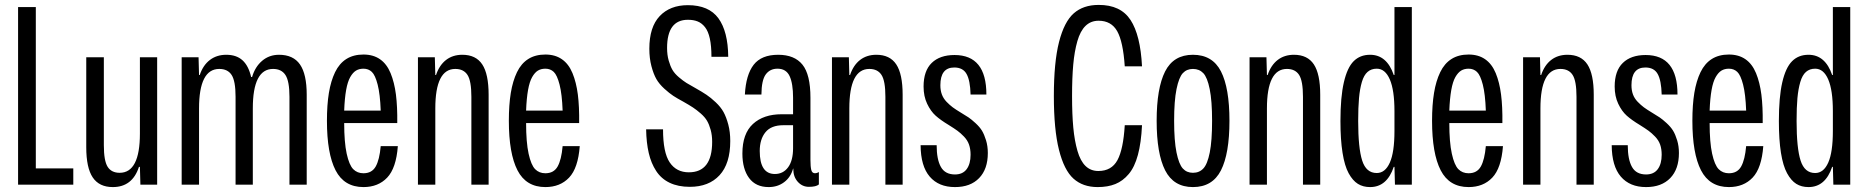

<svg xmlns="http://www.w3.org/2000/svg" viewBox="-20 -758 7665 788"><path d="M54.2 0V-729H127V-66.9H280.8V0Z M442.9 9.8Q387.2 9.8 360.6 -29.8Q334 -69.3 334 -153.8V-522.9H406.2V-162.1Q406.2 -97.7 421.9 -73.2Q437.5 -48.8 471.2 -48.8Q554.2 -48.8 554.2 -210V-522.9H625V0H556.2L554.2 -73.2H550.3Q523.4 9.8 442.9 9.8Z M725.6 0V-522.9H794.9L796.9 -450.2H799.8Q813.5 -490.7 841.6 -512Q869.6 -533.2 908.7 -533.2Q950.2 -533.2 975.1 -510.7Q1000 -488.3 1010.7 -441.9H1014.6Q1026.9 -483.9 1055.9 -508.5Q1085 -533.2 1125 -533.2Q1183.6 -533.2 1211.2 -493.4Q1238.8 -453.6 1238.8 -369.1V0H1168V-360.8Q1168 -424.8 1151.6 -450Q1135.3 -475.1 1100.6 -475.1Q1017.6 -475.1 1017.6 -313V0H946.8V-360.8Q946.8 -425.3 930.7 -450.2Q914.6 -475.1 879.9 -475.1Q796.9 -475.1 796.9 -313V0Z M1471.7 9.8Q1392.6 9.8 1357.2 -59.1Q1321.8 -127.9 1321.8 -262.2Q1321.8 -327.6 1329.8 -376.7Q1337.9 -425.8 1355.2 -461.7Q1372.6 -497.6 1401.6 -515.9Q1430.7 -534.2 1471.7 -534.2Q1511.7 -534.2 1539.6 -514.9Q1567.4 -495.6 1583 -457.8Q1598.6 -419.9 1605 -369.9Q1611.3 -319.8 1610.4 -252.9H1392.6Q1392.6 -174.3 1402.8 -127.4Q1413.1 -80.6 1429.7 -63.7Q1446.3 -46.9 1471.7 -46.9Q1506.3 -46.9 1522 -74.7Q1537.6 -102.5 1542.5 -158.2H1612.8Q1606 -67.9 1569.1 -29.1Q1532.2 9.8 1471.7 9.8ZM1392.6 -304.2H1542.5Q1540 -371.6 1530 -410.6Q1520 -449.7 1506.1 -462.9Q1492.2 -476.1 1471.7 -476.1Q1454.1 -476.1 1441.2 -468.3Q1428.2 -460.4 1417.5 -441.7Q1406.7 -422.9 1400.6 -388.7Q1394.5 -354.5 1392.6 -304.2Z M1695.3 0V-522.9H1764.6L1766.6 -450.2H1769.5Q1783.2 -490.7 1810.8 -512Q1838.4 -533.2 1877.4 -533.2Q1933.1 -533.2 1959.2 -493.7Q1985.4 -454.1 1985.4 -369.1V0H1914.6V-360.8Q1914.6 -425.8 1898.7 -450.4Q1882.8 -475.1 1848.6 -475.1Q1766.6 -475.1 1766.6 -313V0Z M2218.3 9.8Q2139.2 9.8 2103.8 -59.1Q2068.4 -127.9 2068.4 -262.2Q2068.4 -327.6 2076.4 -376.7Q2084.5 -425.8 2101.8 -461.7Q2119.1 -497.6 2148.2 -515.9Q2177.2 -534.2 2218.3 -534.2Q2258.3 -534.2 2286.1 -514.9Q2314 -495.6 2329.6 -457.8Q2345.2 -419.9 2351.6 -369.9Q2357.9 -319.8 2356.9 -252.9H2139.2Q2139.2 -174.3 2149.4 -127.4Q2159.7 -80.6 2176.3 -63.7Q2192.9 -46.9 2218.3 -46.9Q2252.9 -46.9 2268.6 -74.7Q2284.2 -102.5 2289.1 -158.2H2359.4Q2352.5 -67.9 2315.7 -29.1Q2278.8 9.8 2218.3 9.8ZM2139.2 -304.2H2289.1Q2286.6 -371.6 2276.6 -410.6Q2266.6 -449.7 2252.7 -462.9Q2238.8 -476.1 2218.3 -476.1Q2200.7 -476.1 2187.7 -468.3Q2174.8 -460.4 2164.1 -441.7Q2153.3 -422.9 2147.2 -388.7Q2141.1 -354.5 2139.2 -304.2Z M2811 8.8Q2763.2 8.8 2728.5 -7.8Q2693.8 -24.4 2673.1 -56.2Q2652.3 -87.9 2642.6 -129.9Q2632.8 -171.9 2631.8 -227.1H2701.2Q2701.2 -132.3 2728.5 -91.6Q2755.9 -50.8 2807.1 -50.8Q2902.8 -50.8 2902.8 -175.8Q2902.8 -203.1 2896.7 -225.1Q2890.6 -247.1 2881.8 -262.2Q2873 -277.3 2856 -292.2Q2838.9 -307.1 2824 -316.9Q2809.1 -326.7 2784.2 -340.8Q2758.8 -354.5 2743.2 -364.7Q2727.5 -375 2706.5 -394Q2685.5 -413.1 2673.8 -433.6Q2662.1 -454.1 2653.6 -486.3Q2645 -518.6 2645 -558.1Q2645 -647 2687.5 -691.9Q2730 -736.8 2803.2 -736.8Q2889.2 -736.8 2928.5 -682.9Q2967.8 -628.9 2968.8 -524.9H2899.9Q2899.9 -569.3 2893.3 -599.6Q2886.7 -629.9 2873.5 -646.5Q2860.4 -663.1 2843.5 -669.9Q2826.7 -676.8 2803.2 -676.8Q2717.8 -676.8 2717.8 -561Q2717.8 -532.7 2724.4 -509.5Q2731 -486.3 2740 -470.9Q2749 -455.6 2766.6 -440.7Q2784.2 -425.8 2797.6 -417.5Q2811 -409.2 2835 -396Q2861.8 -380.9 2879.4 -369.1Q2897 -357.4 2917.5 -338.1Q2938 -318.8 2949.5 -298.1Q2960.9 -277.3 2969 -246.8Q2977.1 -216.3 2977.1 -179.2Q2977.1 -86.4 2933.1 -38.8Q2889.2 8.8 2811 8.8Z M3134.8 9.8Q3082 9.8 3054.4 -27.3Q3026.9 -64.5 3026.9 -127.9Q3026.9 -209.5 3070.3 -249.3Q3113.8 -289.1 3188 -289.1H3234.9V-356.9Q3234.9 -415 3220.7 -445.6Q3206.5 -476.1 3170.9 -476.1Q3140.1 -476.1 3122.8 -452.6Q3105.5 -429.2 3105 -370.1H3037.1Q3041.5 -451.2 3073.2 -492.2Q3105 -533.2 3173.8 -533.2Q3240.7 -533.2 3273.4 -492.7Q3306.2 -452.1 3306.2 -356.9V-101.1Q3306.2 -74.2 3309.6 -60.5Q3313 -46.9 3325.2 -46.9Q3332.5 -46.9 3340.8 -51.8V-1Q3329.6 8.8 3299.8 8.8Q3272.9 8.8 3254.4 -11.7Q3235.8 -32.2 3235.8 -64V-65.9H3234.9Q3225.1 -30.3 3198.2 -10.3Q3171.4 9.8 3134.8 9.8ZM3098.1 -138.2Q3098.1 -43.9 3160.2 -43.9Q3194.3 -43.9 3214.6 -71.5Q3234.9 -99.1 3234.9 -149.9V-244.1H3194.8Q3145 -244.1 3121.6 -215.3Q3098.1 -186.5 3098.1 -138.2Z M3394.5 0V-522.9H3463.9L3465.8 -450.2H3468.8Q3482.4 -490.7 3510 -512Q3537.6 -533.2 3576.7 -533.2Q3632.3 -533.2 3658.4 -493.7Q3684.6 -454.1 3684.6 -369.1V0H3613.8V-360.8Q3613.8 -425.8 3597.9 -450.4Q3582 -475.1 3547.9 -475.1Q3465.8 -475.1 3465.8 -313V0Z M3899.4 9.8Q3832.5 9.8 3795.7 -33.2Q3758.8 -76.2 3758.3 -162.1H3824.2Q3824.2 -103.5 3841.6 -72.8Q3858.9 -42 3899.4 -42Q3931.2 -42 3947.3 -63.7Q3963.4 -85.4 3963.4 -123Q3963.4 -146.5 3957 -164.6Q3950.7 -182.6 3936.3 -197.5Q3921.9 -212.4 3909.4 -221.4Q3897 -230.5 3873.5 -245.1Q3840.3 -265.1 3820.1 -283.2Q3799.8 -301.3 3785.2 -332Q3770.5 -362.8 3770.5 -402.8Q3770.5 -467.3 3804 -499.8Q3837.4 -532.2 3897.5 -532.2Q4028.3 -532.2 4028.3 -370.1H3963.4Q3961.9 -427.7 3947 -454.3Q3932.1 -481 3896.5 -481Q3839.4 -481 3839.4 -408.2Q3839.4 -387.2 3845.5 -370.6Q3851.6 -354 3864.7 -340.3Q3877.9 -326.7 3890.1 -317.6Q3902.3 -308.6 3923.3 -295.9Q3943.8 -283.7 3955.1 -276.1Q3966.3 -268.6 3983.6 -252.7Q4001 -236.8 4010.3 -221.4Q4019.5 -206.1 4026.9 -182.1Q4034.2 -158.2 4034.2 -129.9Q4034.2 -64 3998.5 -27.1Q3962.9 9.8 3899.4 9.8Z M4484.9 9.8Q4424.3 9.8 4385.7 -24.9Q4347.2 -59.6 4326.2 -143.1Q4305.2 -226.6 4305.2 -363.8Q4305.2 -502 4326.4 -585.4Q4347.7 -668.9 4387 -703.4Q4426.3 -737.8 4488.8 -737.8Q4579.1 -738.3 4619.9 -676Q4660.6 -613.8 4667 -485.8H4596.2Q4589.4 -586.9 4565.2 -629.9Q4541 -672.9 4488.8 -672.9Q4457 -672.9 4435.3 -651.9Q4413.6 -630.9 4401.6 -588.9Q4389.6 -546.9 4384.8 -492.9Q4379.9 -439 4379.9 -363.8Q4379.9 -288.1 4385 -234.1Q4390.1 -180.2 4402.1 -138.7Q4414.1 -97.2 4435.3 -76.7Q4456.5 -56.2 4487.8 -56.2Q4542 -56.2 4566.2 -100.8Q4590.3 -145.5 4596.2 -244.1H4667Q4663.6 -171.9 4650.1 -122.1Q4636.7 -72.3 4612.5 -43.7Q4588.4 -15.1 4557.6 -2.7Q4526.9 9.8 4484.9 9.8Z M4876 9.8Q4796.9 9.8 4762 -58.8Q4727.1 -127.4 4727.1 -262.2Q4727.1 -396 4761.7 -464.6Q4796.4 -533.2 4876 -533.2Q4956.1 -533.2 4991 -465.1Q5025.9 -397 5025.9 -262.2Q5025.9 -127.4 4991 -58.8Q4956.1 9.8 4876 9.8ZM4876 -48.8Q4902.3 -48.8 4918.9 -66.7Q4935.5 -84.5 4945.1 -132.3Q4954.6 -180.2 4954.6 -262.2Q4954.6 -344.2 4944.8 -392.3Q4935.1 -440.4 4918.5 -457.8Q4901.9 -475.1 4876 -475.1Q4850.6 -475.1 4834.5 -457.8Q4818.4 -440.4 4808.6 -392.3Q4798.8 -344.2 4798.8 -262.2Q4798.8 -180.2 4808.6 -132.1Q4818.4 -84 4834.5 -66.4Q4850.6 -48.8 4876 -48.8Z M5108.4 0V-522.9H5177.7L5179.7 -450.2H5182.6Q5196.3 -490.7 5223.9 -512Q5251.5 -533.2 5290.5 -533.2Q5346.2 -533.2 5372.3 -493.7Q5398.4 -454.1 5398.4 -369.1V0H5327.6V-360.8Q5327.6 -425.8 5311.8 -450.4Q5295.9 -475.1 5261.7 -475.1Q5179.7 -475.1 5179.7 -313V0Z M5603 9.8Q5574.2 9.8 5553 -3.4Q5531.7 -16.6 5515.1 -46.9Q5498.5 -77.1 5490 -130.9Q5481.4 -184.6 5481.4 -261.2Q5481.4 -359.4 5495.4 -419.9Q5509.3 -480.5 5535.6 -506.8Q5562 -533.2 5603 -533.2Q5671.9 -533.2 5700.2 -450.2H5703.1V-729H5774.4V0H5705.1L5703.1 -73.2H5700.2Q5672.4 9.8 5603 9.8ZM5554.2 -261.2Q5554.2 -150.4 5570.6 -99.1Q5586.9 -47.9 5630.4 -47.9Q5665 -47.9 5684.1 -90.6Q5703.1 -133.3 5703.1 -220.2V-301.8Q5703.1 -387.7 5684.1 -431.9Q5665 -476.1 5630.4 -476.1Q5607.9 -476.1 5592.8 -462.9Q5577.6 -449.7 5569.3 -421.4Q5561 -393.1 5557.6 -355.2Q5554.2 -317.4 5554.2 -261.2Z M6007.3 9.8Q5928.2 9.8 5892.8 -59.1Q5857.4 -127.9 5857.4 -262.2Q5857.4 -327.6 5865.5 -376.7Q5873.5 -425.8 5890.9 -461.7Q5908.2 -497.6 5937.3 -515.9Q5966.3 -534.2 6007.3 -534.2Q6047.4 -534.2 6075.2 -514.9Q6103 -495.6 6118.7 -457.8Q6134.3 -419.9 6140.6 -369.9Q6147 -319.8 6146 -252.9H5928.2Q5928.2 -174.3 5938.5 -127.4Q5948.7 -80.6 5965.3 -63.7Q5981.9 -46.9 6007.3 -46.9Q6042 -46.9 6057.6 -74.7Q6073.2 -102.5 6078.1 -158.2H6148.4Q6141.6 -67.9 6104.7 -29.1Q6067.9 9.8 6007.3 9.8ZM5928.2 -304.2H6078.1Q6075.7 -371.6 6065.7 -410.6Q6055.7 -449.7 6041.7 -462.9Q6027.8 -476.1 6007.3 -476.1Q5989.7 -476.1 5976.8 -468.3Q5963.9 -460.4 5953.1 -441.7Q5942.4 -422.9 5936.3 -388.7Q5930.2 -354.5 5928.2 -304.2Z M6231 0V-522.9H6300.3L6302.2 -450.2H6305.2Q6318.8 -490.7 6346.4 -512Q6374 -533.2 6413.1 -533.2Q6468.8 -533.2 6494.9 -493.7Q6521 -454.1 6521 -369.1V0H6450.2V-360.8Q6450.2 -425.8 6434.3 -450.4Q6418.5 -475.1 6384.3 -475.1Q6302.2 -475.1 6302.2 -313V0Z M6735.8 9.8Q6668.9 9.8 6632.1 -33.2Q6595.2 -76.2 6594.7 -162.1H6660.6Q6660.6 -103.5 6678 -72.8Q6695.3 -42 6735.8 -42Q6767.6 -42 6783.7 -63.7Q6799.8 -85.4 6799.8 -123Q6799.8 -146.5 6793.5 -164.6Q6787.1 -182.6 6772.7 -197.5Q6758.3 -212.4 6745.8 -221.4Q6733.4 -230.5 6710 -245.1Q6676.8 -265.1 6656.5 -283.2Q6636.2 -301.3 6621.6 -332Q6606.9 -362.8 6606.9 -402.8Q6606.9 -467.3 6640.4 -499.8Q6673.8 -532.2 6733.9 -532.2Q6864.7 -532.2 6864.7 -370.1H6799.8Q6798.3 -427.7 6783.4 -454.3Q6768.6 -481 6732.9 -481Q6675.8 -481 6675.8 -408.2Q6675.8 -387.2 6681.9 -370.6Q6688 -354 6701.2 -340.3Q6714.4 -326.7 6726.6 -317.6Q6738.8 -308.6 6759.8 -295.9Q6780.3 -283.7 6791.5 -276.1Q6802.7 -268.6 6820.1 -252.7Q6837.4 -236.8 6846.7 -221.4Q6856 -206.1 6863.3 -182.1Q6870.6 -158.2 6870.6 -129.9Q6870.6 -64 6835 -27.1Q6799.3 9.8 6735.8 9.8Z M7075.7 9.8Q6996.6 9.8 6961.2 -59.1Q6925.8 -127.9 6925.8 -262.2Q6925.8 -327.6 6933.8 -376.7Q6941.9 -425.8 6959.2 -461.7Q6976.6 -497.6 7005.6 -515.9Q7034.7 -534.2 7075.7 -534.2Q7115.7 -534.2 7143.6 -514.9Q7171.4 -495.6 7187 -457.8Q7202.6 -419.9 7209 -369.9Q7215.3 -319.8 7214.4 -252.9H6996.6Q6996.6 -174.3 7006.8 -127.4Q7017.1 -80.6 7033.7 -63.7Q7050.3 -46.9 7075.7 -46.9Q7110.4 -46.9 7126 -74.7Q7141.6 -102.5 7146.5 -158.2H7216.8Q7210 -67.9 7173.1 -29.1Q7136.2 9.8 7075.7 9.8ZM6996.6 -304.2H7146.5Q7144 -371.6 7134 -410.6Q7124 -449.7 7110.1 -462.9Q7096.2 -476.1 7075.7 -476.1Q7058.1 -476.1 7045.2 -468.3Q7032.2 -460.4 7021.5 -441.7Q7010.7 -422.9 7004.6 -388.7Q6998.5 -354.5 6996.6 -304.2Z M7402.3 9.8Q7373.5 9.8 7352.3 -3.4Q7331.1 -16.6 7314.5 -46.9Q7297.9 -77.1 7289.3 -130.9Q7280.8 -184.6 7280.8 -261.2Q7280.8 -359.4 7294.7 -419.9Q7308.6 -480.5 7335 -506.8Q7361.3 -533.2 7402.3 -533.2Q7471.2 -533.2 7499.5 -450.2H7502.4V-729H7573.7V0H7504.4L7502.4 -73.2H7499.5Q7471.7 9.8 7402.3 9.8ZM7353.5 -261.2Q7353.5 -150.4 7369.9 -99.1Q7386.2 -47.9 7429.7 -47.9Q7464.4 -47.9 7483.4 -90.6Q7502.4 -133.3 7502.4 -220.2V-301.8Q7502.4 -387.7 7483.4 -431.9Q7464.4 -476.1 7429.7 -476.1Q7407.2 -476.1 7392.1 -462.9Q7377 -449.7 7368.7 -421.4Q7360.4 -393.1 7356.9 -355.2Q7353.5 -317.4 7353.5 -261.2Z"/></svg>

Font: Lumene Sans Condensed
Style: Regular
Weight: 400
Width: 3
Designer: Deni Anggara
Version: Version 1.003;Glyphs 3.1.2 (3151)